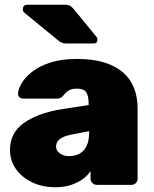

<svg xmlns="http://www.w3.org/2000/svg" viewBox="-20 -778 646 808"><path d="M213 10Q158 10 114.5 -11Q71 -32 46.5 -67.5Q22 -103 22 -147Q22 -219 80.5 -260.5Q139 -302 237 -318L353 -336V-343Q353 -374 343 -389.5Q333 -405 303 -405Q282 -405 269 -397Q256 -389 245 -374Q235 -363 219 -363H78Q68 -363 61.5 -369Q55 -375 56 -385Q57 -403 71 -427.5Q85 -452 114.5 -475.5Q144 -499 191 -514.5Q238 -530 304 -530Q371 -530 419 -515Q467 -500 498 -473Q529 -446 544 -407.5Q559 -369 559 -322V-26Q559 -15 551.5 -7.5Q544 0 533 0H388Q377 0 369 -7.5Q361 -15 361 -26V-58Q348 -38 326.5 -23Q305 -8 276.5 1Q248 10 213 10ZM271 -121Q296 -121 315 -131.5Q334 -142 344.5 -164Q355 -186 355 -219V-226L283 -212Q246 -205 231 -192Q216 -179 216 -162Q216 -150 223 -141Q230 -132 242.5 -126.5Q255 -121 271 -121ZM261 -595Q246 -595 237.5 -599.5Q229 -604 221 -611L81 -726Q76 -731 76 -738Q76 -758 95 -758H254Q266 -758 273.5 -754.5Q281 -751 291 -739L385 -624Q390 -619 390 -611Q390 -595 374 -595Z"/></svg>

Font: Rubik ExtraBold
Style: Regular
Weight: 800
Designer: Hubert and Fischer
Foundry: Hubert and Fischer
Version: Version 2.300;gftools[0.9.30]